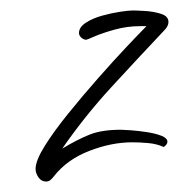

<svg xmlns="http://www.w3.org/2000/svg" viewBox="-20 -353 342 367"><path d="M68 -6Q59 -6 53.5 -14Q48 -22 48 -30Q48 -46 65.5 -74Q83 -102 110.5 -136Q138 -170 167.5 -203.5Q197 -237 222 -263.5Q247 -290 260 -303H248Q223 -303 199.5 -296.5Q176 -290 161 -283.5Q146 -277 145 -277Q140 -277 135.5 -281Q131 -285 131 -290Q131 -301 144 -309.5Q157 -318 175 -323Q193 -328 209.5 -330.5Q226 -333 234 -333Q241 -333 257.5 -332Q274 -331 288 -326.5Q302 -322 302 -311Q302 -303 294 -295Q243 -241 192.5 -186Q142 -131 99 -69Q129 -87 152 -96Q175 -105 211 -105Q216 -105 230 -104Q244 -103 260.5 -100.5Q277 -98 288.5 -93.5Q300 -89 300 -82Q300 -77 293 -72Q280 -78 263.5 -79.5Q247 -81 233 -81Q193 -81 150.5 -64.5Q108 -48 83 -16Q80 -12 76.5 -9Q73 -6 68 -6Z"/></svg>

Font: Licorice
Style: Regular
Weight: 400
Designer: Robert E. Leuschke
Foundry: Robert E. Leuschke
Version: Version 1.010; ttfautohint (v1.8.3)